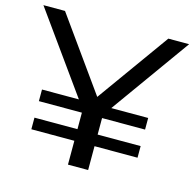

<svg xmlns="http://www.w3.org/2000/svg" viewBox="-107 -805 921 910"><g transform="rotate(15 353.5 -350.0)"><path d="M304 0V-117H93V-174H304V-255H93V-312H274L-4 -700H102L355 -346L609 -700H711L433 -312H614V-255H403V-174H614V-117H403V0Z"/></g></svg>

Font: Montserrat Medium
Style: Regular
Weight: 500
Designer: Julieta Ulanovsky
Foundry: Julieta Ulanovsky
Version: Version 9.000; ttfautohint (v1.8.4.7-5d5b)